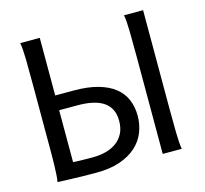

<svg xmlns="http://www.w3.org/2000/svg" viewBox="-104 -830 1013 951"><g transform="rotate(-15 403.0 -354.0)"><path d="M178.2 -712.9V-417.5H273.4Q345.7 -417.5 397.5 -402.8Q449.2 -388.2 482.4 -361.6Q515.6 -335 531.2 -297.6Q546.9 -260.3 546.9 -214.8Q546.9 -170.4 531 -130.4Q515.1 -90.3 481.9 -60.3Q448.7 -30.3 397.7 -12.7Q346.7 4.9 276.4 4.9Q238.8 4.9 203.4 4.2Q168 3.4 140.1 2.4Q107.4 1.5 78.1 0Q81.1 -14.6 82.5 -37.6Q84 -60.5 84.7 -89.4Q85.4 -118.2 85.4 -151.9V-500.5Q85.4 -572.8 84.5 -628.2Q83.5 -683.6 78.1 -712.9ZM178.2 -75.7Q191.9 -74.7 214.6 -74Q237.3 -73.2 278.3 -73.2Q313.5 -73.2 344.7 -81.1Q376 -88.9 399.9 -106Q423.8 -123 437.7 -149.9Q451.7 -176.8 451.7 -214.8Q451.7 -248.5 439.7 -272.5Q427.7 -296.4 405 -311.8Q382.3 -327.1 349.1 -334.5Q315.9 -341.8 273.4 -341.8H178.2ZM708 -712.9V-212.4Q708 -140.1 709 -84.7Q710 -29.3 715.3 0H617.7V-500.5Q617.7 -572.8 616.7 -628.2Q615.7 -683.6 610.4 -712.9Z"/></g></svg>

Font: Andika FrenchTight
Style: Regular
Weight: 400
Designer: Victor Gaultney, Annie Olsen, Julie Remington, Don Collingsworth, Eric Hays, Becca Hirsbrunner
Foundry: SIL International
Version: Version 5.000 ; Dig1 Dig4Opn Dig7 LnSpcTght